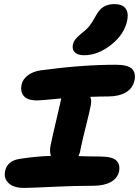

<svg xmlns="http://www.w3.org/2000/svg" viewBox="-20 -964 685 946"><path d="M394 -691.9Q362.8 -691.9 348.6 -706.1Q334.5 -720.2 338.9 -743.2Q342.3 -758.8 352.1 -771.2Q361.8 -783.7 381.8 -799.8Q407.2 -818.8 421.6 -837.4Q436 -856 452.1 -886.2Q469.7 -918.5 491.5 -931.2Q513.2 -943.8 543 -943.8Q581.5 -943.8 597.9 -923.3Q614.3 -902.8 606.9 -863.8Q592.8 -794.9 527.8 -743.4Q462.9 -691.9 394 -691.9ZM98.1 -38.1Q47.9 -38.1 22.9 -61.3Q-2 -84.5 4.9 -120.1Q15.1 -171.9 77.1 -181.2Q161.6 -194.3 231 -195.8Q223.1 -218.3 229 -246.1Q237.8 -290 255.6 -364.7Q273.4 -439.5 276.9 -456.1Q277.8 -463.4 282.2 -479Q178.7 -469.2 163.1 -469.2Q115.7 -469.2 97.7 -490.5Q79.6 -511.7 85.9 -545.9Q91.8 -573.7 117.2 -592.8Q142.6 -611.8 179.2 -617.2Q382.3 -645 550.8 -645Q607.9 -645 628.9 -626Q649.9 -606.9 643.1 -569.8Q634.3 -528.3 599.6 -508.5Q564.9 -488.8 514.2 -488.8Q478.5 -488.8 424.8 -486.8Q432.6 -466.3 426.8 -442.9Q423.8 -424.3 405.8 -352.5Q387.7 -280.8 377 -230Q374.5 -210.9 366.2 -194.8Q427.7 -192.9 470.2 -192.9Q532.2 -192.9 552.5 -173.8Q572.8 -154.8 566.9 -121.1Q559.6 -85.9 526.4 -67.4Q493.2 -48.8 439.9 -48.8Q353 -48.8 240 -43.5Q127 -38.1 98.1 -38.1Z"/></svg>

Font: Shantell Sans Irregular
Style: Bold Italic
Weight: 700
Italic angle: -11.31°
Designer: Stephen Nixon, Anya Danilova, Shantell Martin
Foundry: Arrow Type
Version: Version 1.006;[9816181b4]